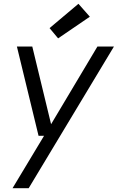

<svg xmlns="http://www.w3.org/2000/svg" viewBox="-20 -771 620 1011"><path d="M46 220 212 -56H183L69 -526H150L249 -117L493 -526H580L131 220ZM286 -569 241 -623 393 -751 453 -683Z"/></svg>

Font: DM Sans 9pt
Style: Italic
Weight: 400
Italic angle: -10°
Designer: Colophon Foundry, Jonny Pinhorn
Foundry: Colophon Foundry
Version: Version 4.004